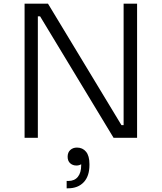

<svg xmlns="http://www.w3.org/2000/svg" viewBox="-20 -750 880 1045"><path d="M186 0H113.8V-730H241.2L641.1 -68.8H652.8V-730H726.1V0H598.1L198.2 -661.1H186ZM350.1 274.9H342.8V234.9H352.1Q385.7 234.9 403.8 212.4Q421.9 189.9 421.9 149.9V144Q410.2 150.9 396 150.9Q375.5 150.9 361.8 138.4Q348.1 126 348.1 103Q348.1 79.6 362.5 66.4Q377 53.2 398.9 53.2Q429.7 53.2 448.2 75.7Q466.8 98.1 466.8 143.1V147.9Q466.8 209 435.5 241.9Q404.3 274.9 350.1 274.9Z"/></svg>

Font: Sora Light
Style: Regular
Weight: 300
Designer: Jonathan Barnbrook, Julián Moncada
Foundry: Barnbrook Fonts
Version: Version 2.000